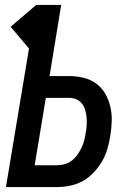

<svg xmlns="http://www.w3.org/2000/svg" viewBox="-20 -755 540 775"><path d="M4 0 97 -559 23 -647 126 -735H227L180 -448H259Q289 -448 317.5 -441Q346 -434 368.5 -417.5Q391 -401 405 -376.5Q419 -352 425.5 -323.5Q432 -295 431 -265Q430 -235 425 -206Q421 -180 413.5 -154Q406 -128 392 -104Q378 -80 358.5 -59Q339 -38 314.5 -24.5Q290 -11 263.5 -5.5Q237 0 211 0ZM120 -88H211Q226 -88 241.5 -92.5Q257 -97 270 -107Q283 -117 292.5 -130.5Q302 -144 309 -158.5Q316 -173 320 -188.5Q324 -204 326 -219Q329 -235 330 -250.5Q331 -266 329.5 -281Q328 -296 324 -310.5Q320 -325 311 -336.5Q302 -348 288.5 -354Q275 -360 259 -360H165Z"/></svg>

Font: Iosevka Curly Semibold Oblique
Style: Regular
Weight: 600
Italic angle: -9°
Monospace: yes
Designer: Belleve Invis
Foundry: Belleve Invis
Version: Version 11.1.0; ttfautohint (v1.8.3)